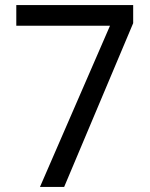

<svg xmlns="http://www.w3.org/2000/svg" viewBox="-20 -734 591 754"><path d="M412 -633H44V-714H503V-643L232 0H137Z"/></svg>

Font: lmalayalam85
Style: Book
Weight: 400
Designer: Jelle Bosma - Monotype Design Team
Foundry: Monotype Imaging Inc.
Version: Version 2.003